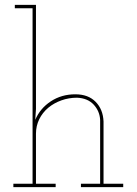

<svg xmlns="http://www.w3.org/2000/svg" viewBox="-20 -770 562 790"><path d="M209 0V-14H128V-220Q128 -252 141.5 -279.5Q155 -307 179 -327Q202 -346 232.5 -357Q263 -368 297 -368Q341 -366 365.5 -339.5Q390 -313 392 -277V-14H313V0H487V-14H406V-270Q404 -320 373.5 -351Q343 -382 290 -382Q233 -382 189 -353Q145 -324 125 -277L128 -322V-750H41V-736H114V-14H35V0Z"/></svg>

Font: Josefin Slab Thin Thin
Style: Regular
Weight: 250
Version: Version 2.000